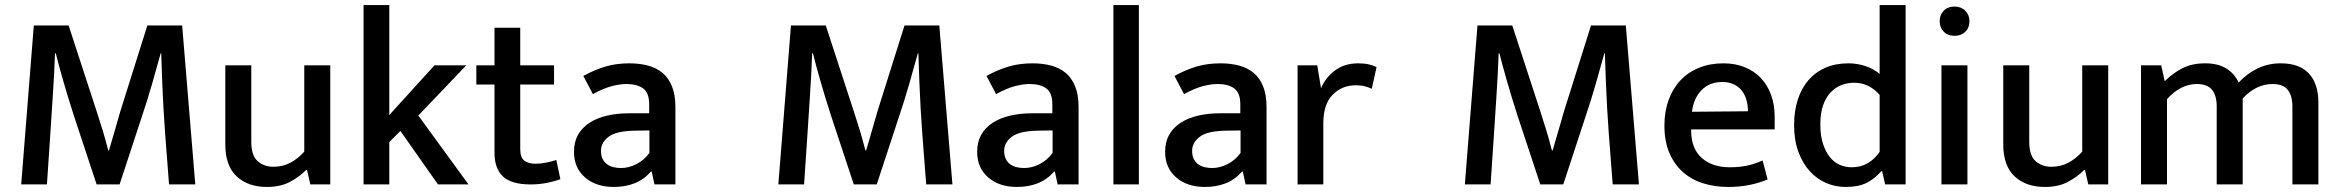

<svg xmlns="http://www.w3.org/2000/svg" viewBox="-20 -731 9275 761"><path d="M114 -630H252L363 -290Q377 -247 387.5 -212.5Q398 -178 409 -135H412Q423 -171 434.5 -212Q446 -253 457 -290L564 -630H702L754 0H650Q642 -100 634.5 -201.5Q627 -303 623 -405L619 -520H617Q600 -458 581.5 -394Q563 -330 543 -271L454 0H363L273 -272Q259 -315 248.5 -350Q238 -385 229.5 -414.5Q221 -444 214 -470Q207 -496 201 -520H198Q195 -435 189 -347Q183 -259 178 -178L166 0H64Z M1186 -472H1289V0H1210L1197 -57H1193Q1168 -31 1130 -10.5Q1092 10 1038 10Q963 10 918 -32Q873 -74 873 -158V-472H976V-169Q976 -114 1001.5 -92Q1027 -70 1063 -70Q1102 -70 1132 -86.5Q1162 -103 1186 -130Z M1523 -168V0H1421V-711H1523V-275L1702 -472H1828L1638 -273L1837 0H1716L1567 -212Z M2176 -396H2042V-141Q2042 -106 2058.5 -94Q2075 -82 2103 -82Q2123 -82 2145.5 -86.5Q2168 -91 2185 -97L2201 -21Q2181 -13 2149.5 -6.5Q2118 0 2083 0Q2007 0 1973.5 -31.5Q1940 -63 1940 -125V-396H1868V-472H1940V-621H2042V-472H2176Z M2292 -430Q2338 -455 2380.5 -467.5Q2423 -480 2475 -480Q2515 -480 2548.5 -471Q2582 -462 2606 -442Q2630 -422 2643.5 -388.5Q2657 -355 2657 -307V0H2574L2563 -51H2560Q2532 -19 2495 -4.5Q2458 10 2413 10Q2342 10 2298.5 -28Q2255 -66 2255 -129Q2255 -168 2271 -196.5Q2287 -225 2316 -244Q2345 -263 2385 -272.5Q2425 -282 2473 -282H2553V-318Q2553 -363 2529 -380.5Q2505 -398 2463 -398Q2437 -398 2404.5 -389.5Q2372 -381 2330 -358ZM2554 -214 2491 -213Q2420 -211 2391 -188Q2362 -165 2362 -134Q2362 -114 2368.5 -101Q2375 -88 2386 -80Q2397 -72 2411.5 -68.5Q2426 -65 2441 -65Q2472 -65 2502.5 -80.5Q2533 -96 2554 -125Z M3115 -630H3253L3364 -290Q3378 -247 3388.5 -212.5Q3399 -178 3410 -135H3413Q3424 -171 3435.5 -212Q3447 -253 3458 -290L3565 -630H3703L3755 0H3651Q3643 -100 3635.5 -201.5Q3628 -303 3624 -405L3620 -520H3618Q3601 -458 3582.5 -394Q3564 -330 3544 -271L3455 0H3364L3274 -272Q3260 -315 3249.5 -350Q3239 -385 3230.5 -414.5Q3222 -444 3215 -470Q3208 -496 3202 -520H3199Q3196 -435 3190 -347Q3184 -259 3179 -178L3167 0H3065Z M3890 -430Q3936 -455 3978.5 -467.5Q4021 -480 4073 -480Q4113 -480 4146.5 -471Q4180 -462 4204 -442Q4228 -422 4241.5 -388.5Q4255 -355 4255 -307V0H4172L4161 -51H4158Q4130 -19 4093 -4.5Q4056 10 4011 10Q3940 10 3896.5 -28Q3853 -66 3853 -129Q3853 -168 3869 -196.5Q3885 -225 3914 -244Q3943 -263 3983 -272.5Q4023 -282 4071 -282H4151V-318Q4151 -363 4127 -380.5Q4103 -398 4061 -398Q4035 -398 4002.5 -389.5Q3970 -381 3928 -358ZM4152 -214 4089 -213Q4018 -211 3989 -188Q3960 -165 3960 -134Q3960 -114 3966.5 -101Q3973 -88 3984 -80Q3995 -72 4009.5 -68.5Q4024 -65 4039 -65Q4070 -65 4100.5 -80.5Q4131 -96 4152 -125Z M4393 0V-711H4494V0Z M4635 -430Q4681 -455 4723.5 -467.5Q4766 -480 4818 -480Q4858 -480 4891.5 -471Q4925 -462 4949 -442Q4973 -422 4986.5 -388.5Q5000 -355 5000 -307V0H4917L4906 -51H4903Q4875 -19 4838 -4.5Q4801 10 4756 10Q4685 10 4641.5 -28Q4598 -66 4598 -129Q4598 -168 4614 -196.5Q4630 -225 4659 -244Q4688 -263 4728 -272.5Q4768 -282 4816 -282H4896V-318Q4896 -363 4872 -380.5Q4848 -398 4806 -398Q4780 -398 4747.5 -389.5Q4715 -381 4673 -358ZM4897 -214 4834 -213Q4763 -211 4734 -188Q4705 -165 4705 -134Q4705 -114 4711.5 -101Q4718 -88 4729 -80Q4740 -72 4754.5 -68.5Q4769 -65 4784 -65Q4815 -65 4845.5 -80.5Q4876 -96 4897 -125Z M5123 0V-472H5201L5216 -381Q5233 -423 5271 -451.5Q5309 -480 5363 -480Q5387 -480 5404.5 -476Q5422 -472 5436 -465L5417 -379Q5405 -385 5389.5 -389Q5374 -393 5354 -393Q5299 -393 5262 -355.5Q5225 -318 5225 -242V0Z M5836 -630H5974L6085 -290Q6099 -247 6109.5 -212.5Q6120 -178 6131 -135H6134Q6145 -171 6156.5 -212Q6168 -253 6179 -290L6286 -630H6424L6476 0H6372Q6364 -100 6356.5 -201.5Q6349 -303 6345 -405L6341 -520H6339Q6322 -458 6303.5 -394Q6285 -330 6265 -271L6176 0H6085L5995 -272Q5981 -315 5970.5 -350Q5960 -385 5951.5 -414.5Q5943 -444 5936 -470Q5929 -496 5923 -520H5920Q5917 -435 5911 -347Q5905 -259 5900 -178L5888 0H5786Z M7014 -218H6683V-214Q6683 -142 6725 -105Q6767 -68 6836 -68Q6874 -68 6904.5 -74.5Q6935 -81 6966 -95L6986 -20Q6957 -7 6917 1.5Q6877 10 6829 10Q6778 10 6732 -4Q6686 -18 6651.5 -48Q6617 -78 6597 -124Q6577 -170 6577 -234Q6577 -289 6593.5 -334.5Q6610 -380 6640.5 -412.5Q6671 -445 6714.5 -462.5Q6758 -480 6811 -480Q6857 -480 6894.5 -465Q6932 -450 6958.5 -422.5Q6985 -395 6999.5 -355.5Q7014 -316 7014 -268ZM6908 -290Q6908 -314 6902 -335Q6896 -356 6884 -371.5Q6872 -387 6852.5 -396.5Q6833 -406 6806 -406Q6756 -406 6724.5 -374Q6693 -342 6686 -288Z M7430 -711H7533V0H7452L7440 -52H7436Q7410 -22 7378 -6Q7346 10 7295 10Q7255 10 7218.5 -5.5Q7182 -21 7153.5 -52Q7125 -83 7108 -129Q7091 -175 7091 -235Q7091 -291 7105.5 -336Q7120 -381 7147.5 -413Q7175 -445 7215 -462.5Q7255 -480 7306 -480Q7341 -480 7374 -469Q7407 -458 7430 -438ZM7430 -355Q7388 -403 7329 -403Q7303 -403 7279 -394Q7255 -385 7236 -365Q7217 -345 7206 -314Q7195 -283 7195 -238Q7195 -193 7205.5 -161Q7216 -129 7233 -108Q7250 -87 7272.5 -77.5Q7295 -68 7319 -68Q7355 -68 7382.5 -84Q7410 -100 7430 -129Z M7675 0V-472H7778V0ZM7727 -589Q7700 -589 7684 -605.5Q7668 -622 7668 -647Q7668 -672 7684 -688.5Q7700 -705 7727 -705Q7753 -705 7769.5 -688.5Q7786 -672 7786 -647Q7786 -621 7769.5 -605Q7753 -589 7727 -589Z M8233 -472H8336V0H8257L8244 -57H8240Q8215 -31 8177 -10.5Q8139 10 8085 10Q8010 10 7965 -32Q7920 -74 7920 -158V-472H8023V-169Q8023 -114 8048.5 -92Q8074 -70 8110 -70Q8149 -70 8179 -86.5Q8209 -103 8233 -130Z M8569 0H8466V-472H8546L8560 -409Q8593 -442 8631 -461Q8669 -480 8720 -480Q8771 -480 8803.5 -460Q8836 -440 8853 -404Q8887 -440 8928.5 -460Q8970 -480 9020 -480Q9094 -480 9131.5 -439.5Q9169 -399 9169 -325V0H9066V-309Q9066 -352 9047.5 -375Q9029 -398 8987 -398Q8923 -398 8869 -341V0H8766V-309Q8766 -352 8747.5 -375Q8729 -398 8687 -398Q8623 -398 8569 -338Z"/></svg>

Font: Mukta Malar Medium
Style: Regular
Weight: 500
Designer: Aadarsh Rajan, Girish Dalvi, Yashodeep Gholap
Foundry: Ek Type
Version: Version 2.538;PS 1.000;hotconv 16.6.51;makeotf.lib2.5.65220;